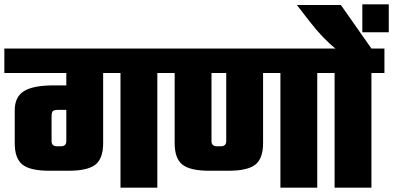

<svg xmlns="http://www.w3.org/2000/svg" viewBox="-40 -866 1814 886"><path d="M746 -642V-529H686V0H516V-529H436V-205Q436 -135 400.5 -106.5Q365 -78 275 -78H189Q99 -78 63.5 -106.5Q28 -135 28 -205V-357Q28 -419 70.5 -445.5Q113 -472 208 -472H266V-529H-20V-642ZM223 -191H241Q266 -191 266 -215V-359H229Q210 -359 204 -353.5Q198 -348 198 -328V-215Q198 -191 223 -191Z M1484 -642V-529H1424V0H1254V-529H1174V-205Q1174 -135 1138.5 -106.5Q1103 -78 1013 -78H927Q837 -78 801.5 -106.5Q766 -135 766 -205V-529H706V-642ZM1004 -215V-529H936V-215Q936 -191 961 -191H979Q1004 -191 1004 -215Z M1632 -846H1754V-717H1632ZM1734 -642V-529H1674V0H1504V-529H1444V-642H1508Q1450 -688 1388 -768L1330 -843H1533L1674 -642Z"/></svg>

Font: Teko
Style: Bold
Weight: 700
Designer: Manushi Parikh, Jonny Pinhorn
Foundry: Indian Type Foundry
Version: Version 1.106;PS 1.0;hotconv 1.0.78;makeotf.lib2.5.61930; tt